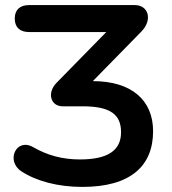

<svg xmlns="http://www.w3.org/2000/svg" viewBox="-20 -725 675 755"><path d="M304 10C493 10 582 -72 582 -209C582 -333 495 -406 345 -406L536 -601C581 -647 564 -705 510 -705H94C58 -705 38 -686 38 -652C38 -618 58 -599 94 -599H398L202 -399C164 -360 179 -307 226 -307H304C414 -307 456 -275 456 -205C456 -134 405 -98 294 -98C224 -98 165 -115 111 -146C44 -185 2 -93 63 -52C122 -13 207 10 304 10Z"/></svg>

Font: Nunito
Style: Bold
Weight: 700
Designer: Vernon Adams
Foundry: Vernon Adams
Version: Version 3.602